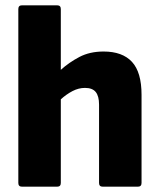

<svg xmlns="http://www.w3.org/2000/svg" viewBox="-20 -703 602 723"><path d="M63 0Q49 0 49 -14V-669Q49 -683 63 -683H195Q209 -683 209 -669V-440Q240 -468 279 -488.5Q318 -509 370 -509Q441 -509 477 -470Q513 -431 513 -346V-14Q513 0 499 0H367Q353 0 353 -14V-309Q353 -341 340.5 -356.5Q328 -372 300 -372Q276 -372 253 -360Q230 -348 209 -329V-14Q209 0 195 0Z"/></svg>

Font: Sofia Sans Black
Style: Regular
Weight: 900
Designer: Botio Nikoltchev, Ani Petrova
Foundry: lettersoup
Version: Version 4.100; ttfautohint (v1.8.3)